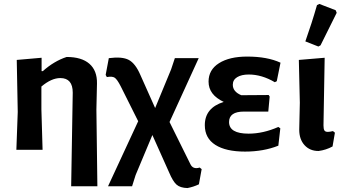

<svg xmlns="http://www.w3.org/2000/svg" viewBox="-20 -760 1744 974"><path d="M191 -467V-399H197Q254 -450 318 -471Q394 -471 433.5 -436.5Q473 -402 472 -337L469 -204L474 185H341L349 -290Q349 -364 286 -364Q241 -364 190 -321V-205L196 0H63L70 -192L65 -456Z M528 185 681 -145 592 -323Q574 -358 561.5 -366Q549 -374 522 -369L516 -380L532 -465Q600 -474 633.5 -456Q667 -438 692 -380L767 -212L848 -408L867 -465H988L840 -141L945 71Q958 101 993 90L1003 98L989 175Q962 188 931 194Q894 193 875.5 176.5Q857 160 838 115L753 -75L668 128L650 185Z M1223 9Q1126 9 1072.5 -25Q1019 -59 1019 -125Q1019 -213 1115 -243Q1038 -279 1038 -346Q1038 -406 1091 -439.5Q1144 -473 1234 -473Q1336 -473 1403 -442L1384 -348L1374 -343Q1308 -382 1242 -382Q1205 -382 1183 -368.5Q1161 -355 1161 -330Q1161 -295 1204 -277L1343 -278L1348 -270L1341 -194H1218Q1142 -194 1142 -141Q1142 -82 1241 -82Q1315 -82 1392 -116L1402 -109L1392 -21Q1317 9 1223 9Z M1588 -734 1600 -740 1683 -708 1688 -695Q1659 -636 1606 -530L1595 -524L1529 -550Q1562 -643 1588 -734ZM1596 6Q1552 6 1525 -23.5Q1498 -53 1498 -102L1501 -239L1496 -456L1627 -467L1621 -124Q1621 -106 1625.5 -98.5Q1630 -91 1643 -91Q1653 -91 1669 -95L1679 -87L1667 -17Q1634 1 1596 6Z"/></svg>

Font: Alegreya Sans SC
Style: Bold
Weight: 700
Designer: Juan Pablo del Peral
Foundry: Huerta Tipografica
Version: Version 2.007